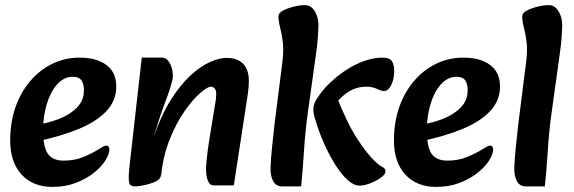

<svg xmlns="http://www.w3.org/2000/svg" viewBox="-20 -717 2253 753"><path d="M186 16Q109 16 64.5 -32.5Q20 -81 20 -166Q20 -237 40.5 -296Q61 -355 98.5 -399Q136 -443 185.5 -467Q235 -491 292 -491Q359 -491 397.5 -462Q436 -433 436 -378Q436 -323 398 -282Q360 -241 290.5 -212Q221 -183 126 -163L113 -226Q166 -233 210 -250Q254 -267 281.5 -295Q309 -323 309 -360Q310 -386 300 -401Q290 -416 266 -416Q231 -416 204.5 -386.5Q178 -357 163.5 -309Q149 -261 149 -206Q149 -140 168 -113.5Q187 -87 230 -87Q274 -87 310 -102.5Q346 -118 371 -134Q379 -139 385.5 -142.5Q392 -146 397 -146Q403 -146 406 -141.5Q409 -137 409 -131Q409 -113 393.5 -88Q378 -63 348.5 -39.5Q319 -16 278 0Q237 16 186 16Z M817 10Q805 10 798.5 -2Q792 -14 790 -28Q788 -42 788 -51Q788 -65 790 -85.5Q792 -106 795 -129Q798 -152 801 -170L818 -274Q821 -294 824.5 -313Q828 -332 828 -349Q828 -363 822 -370Q816 -377 807 -377Q794 -377 765.5 -352.5Q737 -328 704.5 -282Q672 -236 646 -171.5Q620 -107 612 -29L582 -178Q612 -265 649.5 -324.5Q687 -384 726.5 -420.5Q766 -457 803 -473.5Q840 -490 868 -490Q900 -490 919.5 -478Q939 -466 947.5 -446Q956 -426 956 -402Q956 -376 952.5 -352.5Q949 -329 945 -303L897 10ZM512 14Q499 14 492.5 9.5Q486 5 485 -14Q484 -33 489 -75L536 -491H615Q634 -491 646 -469Q658 -447 658 -419Q658 -406 649.5 -378.5Q641 -351 629.5 -320.5Q618 -290 610 -267L584 -185L628 -191L611 -29Q610 -17 597 -9Q584 -1 566.5 4Q549 9 533.5 11.5Q518 14 512 14Z M1390 11Q1368 11 1344.5 -10Q1321 -31 1298.5 -65.5Q1276 -100 1256.5 -142Q1237 -184 1223 -227Q1219 -239 1214 -256Q1209 -273 1209 -289Q1209 -300 1212.5 -309.5Q1216 -319 1223 -330Q1243 -362 1273 -391Q1303 -420 1338.5 -443Q1374 -466 1410.5 -478.5Q1447 -491 1480 -491Q1508 -491 1517 -477Q1526 -463 1526 -440Q1526 -418 1520.5 -399.5Q1515 -381 1506 -370.5Q1497 -360 1488 -360Q1475 -360 1458 -368.5Q1441 -377 1417 -377Q1374 -377 1340 -352.5Q1306 -328 1287 -296L1298 -344Q1341 -234 1380.5 -173.5Q1420 -113 1449 -86Q1466 -69 1479 -62.5Q1492 -56 1492 -46Q1492 -33 1473.5 -20Q1455 -7 1431.5 2Q1408 11 1390 11ZM1086 14Q1062 14 1051 -7Q1040 -28 1041 -59Q1042 -93 1047 -140Q1052 -187 1057 -233L1088 -478Q1093 -521 1089 -553Q1085 -585 1078.5 -609.5Q1072 -634 1072 -653Q1072 -666 1090 -675.5Q1108 -685 1132.5 -691Q1157 -697 1176 -697Q1200 -697 1214.5 -673Q1229 -649 1229 -618Q1229 -608 1227 -576Q1225 -544 1219 -503L1187 -273Q1177 -201 1172.5 -128.5Q1168 -56 1161 14Z M1691 16Q1614 16 1569.5 -32.5Q1525 -81 1525 -166Q1525 -237 1545.5 -296Q1566 -355 1603.5 -399Q1641 -443 1690.5 -467Q1740 -491 1797 -491Q1864 -491 1902.5 -462Q1941 -433 1941 -378Q1941 -323 1903 -282Q1865 -241 1795.5 -212Q1726 -183 1631 -163L1618 -226Q1671 -233 1715 -250Q1759 -267 1786.5 -295Q1814 -323 1814 -360Q1815 -386 1805 -401Q1795 -416 1771 -416Q1736 -416 1709.5 -386.5Q1683 -357 1668.5 -309Q1654 -261 1654 -206Q1654 -140 1673 -113.5Q1692 -87 1735 -87Q1779 -87 1815 -102.5Q1851 -118 1876 -134Q1884 -139 1890.5 -142.5Q1897 -146 1902 -146Q1908 -146 1911 -141.5Q1914 -137 1914 -131Q1914 -113 1898.5 -88Q1883 -63 1853.5 -39.5Q1824 -16 1783 0Q1742 16 1691 16Z M2042 14Q2018 14 2007 -7Q1996 -28 1997 -59Q1998 -93 2003 -140Q2008 -187 2013 -233L2044 -478Q2049 -521 2045 -553Q2041 -585 2034.5 -609.5Q2028 -634 2028 -653Q2028 -666 2046 -675.5Q2064 -685 2088.5 -691Q2113 -697 2132 -697Q2156 -697 2170.5 -673Q2185 -649 2185 -618Q2185 -608 2183 -576Q2181 -544 2175 -503L2143 -273Q2133 -201 2128.5 -128.5Q2124 -56 2117 14Z"/></svg>

Font: Alkatra Medium
Style: Regular
Weight: 500
Designer: Suman Bhandary
Version: Version 1.100;gftools[0.9.22]